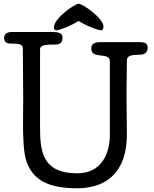

<svg xmlns="http://www.w3.org/2000/svg" viewBox="-20 -992 824 1026"><path d="M520 -830C530 -830 533 -842 533 -851C533 -893 423 -972 400 -972C382 -972 268 -897 268 -844C268 -837 272 -830 281 -830C295 -830 354 -851 400 -880C446 -851 506 -830 520 -830ZM194 -729C194 -754 235 -754 277 -754C304 -754 314 -768 314 -790C314 -813 300 -821 258 -821H39C27 -821 2 -815 2 -790C2 -762 22 -759 39 -759C79 -759 102 -757 102 -734C102 -644 104 -556 104 -467C104 -422 103 -377 103 -334C103 -261 105 -173 123 -125C159 -30 237 14 393 14C550 14 658 -74 658 -272C658 -345 656 -419 656 -492C656 -554 658 -607 658 -670C658 -695 685 -700 732 -700C748 -700 769 -710 769 -736C769 -759 760 -767 718 -767H515C486 -767 468 -756 468 -736C468 -712 476 -700 515 -696C555 -692 567 -686 567 -663V-272C567 -172 523 -66 394 -66C200 -66 194 -190 194 -323Z"/></svg>

Font: Life Savers
Style: ExtraBold
Weight: 800
Designer: Pablo Impallari, Rodrigo Fuenzalida, Brenda Gallo
Foundry: Pablo Impallari, Rodrigo Fuenzalida, Brenda Gallo
Version: Version 3.000